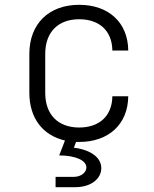

<svg xmlns="http://www.w3.org/2000/svg" viewBox="-20 -580 640 798"><path d="M211 198H293C358 198 401 163 401 119C401 64 336 39 287 34L296 10C300 10 304 10 309 10C432 10 512 -64 513 -180H447C446 -98 393 -50 309 -50C222 -50 168 -103 168 -194V-356C168 -447 222 -500 309 -500C393 -500 446 -452 447 -370H513C512 -486 432 -560 309 -560C183 -560 102 -481 102 -356V-194C102 -89 158 -17 250 4L226 66C295 66 339 87 339 116C339 136 318 155 287 155H211Z"/></svg>

Font: JetBrains Mono ExtraLight
Style: Regular
Weight: 240
Monospace: yes
Designer: Philipp Nurullin, Konstantin Bulenkov
Foundry: JetBrains
Version: Version 2.305